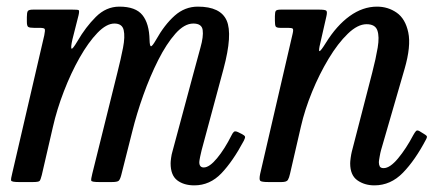

<svg xmlns="http://www.w3.org/2000/svg" viewBox="-20 -549 1344 579"><path d="M80 -520H198Q214 -520 217 -518.5Q220 -517 217 -503.5L198.5 -430.5Q193 -406.5 195.5 -402.5Q198 -398.5 214 -425.5Q238 -467 269 -498Q300 -529 340 -529Q389 -529 409.5 -503.5Q430 -478 431 -428.5Q431.5 -410 435.2 -409.5Q439 -409 450 -428Q476 -474.5 506.8 -501.8Q537.5 -529 576.5 -529Q645 -529 663.5 -487.2Q682 -445.5 654 -341L588 -96Q586 -89 583.5 -76.2Q581 -63.5 581 -60Q581 -44 594.5 -44Q611.5 -44 634.5 -71.8Q657.5 -99.5 678.5 -141.5Q682 -149 685.8 -151.8Q689.5 -154.5 698 -150.5L710 -144.5Q717.5 -140.5 718.8 -137.2Q720 -134 715.5 -125Q682.5 -63 647.8 -26.5Q613 10 566 10Q534.5 10 514.5 -5.2Q494.5 -20.5 494.5 -56.5Q494.5 -62 496 -73Q497.5 -84 500 -92L564 -330Q575 -372 584.5 -405.5Q594 -439 591.2 -458.5Q588.5 -478 563 -478Q536 -478 509 -447.5Q482 -417 457.2 -368Q432.5 -319 412.2 -262.2Q392 -205.5 379 -153L345.5 -20.5Q342 -7.5 337.8 -3.8Q333.5 0 317 0H279Q256.5 0 255.2 -4.2Q254 -8.5 258.5 -26L334 -330Q344.5 -371.5 351 -405Q357.5 -438.5 353 -458.2Q348.5 -478 325 -478Q301 -478 273.8 -449.8Q246.5 -421.5 220.2 -375.2Q194 -329 172.8 -274Q151.5 -219 139.5 -166L106 -21Q102.5 -7 99.5 -3.5Q96.5 0 79 0H37Q14.5 0 13.5 -4.8Q12.5 -9.5 17 -27L113.5 -442.5Q116.5 -457.5 115 -461.2Q113.5 -465 100 -465H83Q69.5 -465 65.2 -467.8Q61 -470.5 61 -483.5V-497.5Q61 -511 63.8 -515.5Q66.5 -520 80 -520Z M827 -520H942Q961 -520 964.2 -516.5Q967.5 -513 964 -498.5L946 -419.5Q940 -395 943.5 -394.8Q947 -394.5 962.5 -419.5Q995 -472 1034.5 -500.5Q1074 -529 1117 -529Q1150 -529 1176.2 -510.8Q1202.5 -492.5 1211.2 -451.2Q1220 -410 1200 -341L1129 -96Q1127 -89 1124.8 -76.2Q1122.5 -63.5 1122.5 -60Q1122.5 -52.5 1125.2 -47.2Q1128 -42 1137 -42Q1156 -42 1180.5 -71.5Q1205 -101 1226.5 -142Q1231 -150 1234.5 -153.8Q1238 -157.5 1245 -153.5L1258 -145.5Q1264 -142 1266.5 -139.2Q1269 -136.5 1265 -129Q1232 -66 1195 -28Q1158 10 1109 10Q1079.5 10 1057.8 -5.2Q1036 -20.5 1036 -56.5Q1036 -62 1037.5 -73Q1039 -84 1041 -92L1102.5 -330Q1113.5 -372.5 1119 -405.5Q1124.5 -438.5 1118 -457.2Q1111.5 -476 1085.5 -476Q1058.5 -476 1028.8 -447.2Q999 -418.5 971 -372Q943 -325.5 921 -271.8Q899 -218 887.5 -167.5L854.5 -24.5Q852 -13 848.2 -6.5Q844.5 0 829 0H790Q768.5 0 764.8 -3.8Q761 -7.5 764.5 -24.5L862.5 -447.5Q865.5 -460.5 862.5 -462.8Q859.5 -465 849 -465H826Q813.5 -465 811.2 -469.5Q809 -474 809 -486.5V-500.5Q809 -513 812 -516.5Q815 -520 827 -520Z"/></svg>

Font: Besley* Narrow
Style: Italic
Weight: 400
Width: 4
Italic angle: -13°
Designer: Owen Earl
Foundry: indestructible type*
Version: Version 3.000; ttfautohint (v1.8.3)